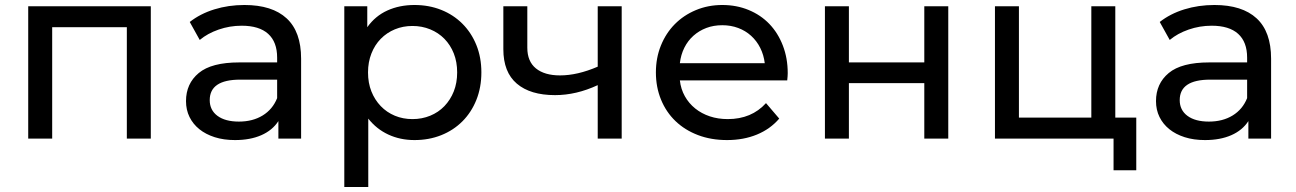

<svg xmlns="http://www.w3.org/2000/svg" viewBox="-20 -555 5191 769"><path d="M584 -530V0H488V-446H189V0H93V-530Z M1186 -320V0H1095V-70Q1071 -33 1026.5 -13.5Q982 6 921 6Q876 6 840 -5.5Q804 -17 778.5 -37.5Q753 -58 739 -86.5Q725 -115 725 -150Q725 -220 776 -262.5Q827 -305 938 -305H1090V-324Q1090 -387 1054 -419.5Q1018 -452 948 -452Q900 -452 855.5 -436.5Q811 -421 780 -395L740 -467Q782 -500 838.5 -517.5Q895 -535 959 -535Q1070 -535 1128 -481.5Q1186 -428 1186 -320ZM1090 -162V-236H942Q820 -236 820 -154Q820 -114 851 -91Q882 -68 937 -68Q992 -68 1032 -92.5Q1072 -117 1090 -162Z M1908 -265Q1908 -205 1888 -155Q1868 -105 1832 -69Q1796 -33 1747 -13.5Q1698 6 1640 6Q1583 6 1535.5 -16Q1488 -38 1455 -80V194H1359V-530H1451V-446Q1483 -491 1531.5 -513Q1580 -535 1640 -535Q1698 -535 1747 -515.5Q1796 -496 1832 -460Q1868 -424 1888 -374.5Q1908 -325 1908 -265ZM1811 -265Q1811 -307 1797.5 -341Q1784 -375 1760 -399.5Q1736 -424 1703 -437.5Q1670 -451 1632 -451Q1594 -451 1561.5 -437.5Q1529 -424 1505 -399.5Q1481 -375 1467.5 -340.5Q1454 -306 1454 -265Q1454 -223 1467.5 -189Q1481 -155 1505 -130Q1529 -105 1561.5 -91.5Q1594 -78 1632 -78Q1670 -78 1703 -91.5Q1736 -105 1760 -130Q1784 -155 1797.5 -189Q1811 -223 1811 -265Z M2470 -530V0H2374V-214Q2288 -174 2203 -174Q2104 -174 2050 -220Q1996 -266 1996 -358V-530H2092V-364Q2092 -309 2126.5 -281Q2161 -253 2223 -253Q2293 -253 2374 -288V-530Z M3133 -233H2703Q2707 -198 2723 -169.5Q2739 -141 2764.5 -120.5Q2790 -100 2823 -89Q2856 -78 2895 -78Q2990 -78 3048 -142L3101 -80Q3065 -38 3011.5 -16Q2958 6 2892 6Q2828 6 2775.5 -14Q2723 -34 2685.5 -70Q2648 -106 2627.5 -156Q2607 -206 2607 -265Q2607 -323 2627 -372.5Q2647 -422 2682.5 -458Q2718 -494 2767 -514.5Q2816 -535 2873 -535Q2930 -535 2978.5 -515Q3027 -495 3061.5 -459Q3096 -423 3115.5 -372.5Q3135 -322 3135 -262Q3135 -257 3134.5 -249.5Q3134 -242 3133 -233ZM2703 -302H3043Q3039 -335 3025 -363Q3011 -391 2988.5 -411.5Q2966 -432 2936.5 -443Q2907 -454 2873 -454Q2838 -454 2809 -443Q2780 -432 2757.5 -412Q2735 -392 2721 -364Q2707 -336 2703 -302Z M3284 -530H3380V-305H3682V-530H3778V0H3682V-222H3380V0H3284Z M4531 -84V127H4440V0H3965V-530H4061V-84H4351V-530H4447V-84Z M5071 -320V0H4980V-70Q4956 -33 4911.5 -13.5Q4867 6 4806 6Q4761 6 4725 -5.5Q4689 -17 4663.5 -37.5Q4638 -58 4624 -86.5Q4610 -115 4610 -150Q4610 -220 4661 -262.5Q4712 -305 4823 -305H4975V-324Q4975 -387 4939 -419.5Q4903 -452 4833 -452Q4785 -452 4740.5 -436.5Q4696 -421 4665 -395L4625 -467Q4667 -500 4723.5 -517.5Q4780 -535 4844 -535Q4955 -535 5013 -481.5Q5071 -428 5071 -320ZM4975 -162V-236H4827Q4705 -236 4705 -154Q4705 -114 4736 -91Q4767 -68 4822 -68Q4877 -68 4917 -92.5Q4957 -117 4975 -162Z"/></svg>

Font: CMG Sans Medium
Style: Regular
Weight: 500
Designer: Julieta Ulanovsky
Foundry: Julieta Ulanovsky
Version: Version 7.200